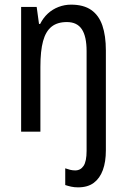

<svg xmlns="http://www.w3.org/2000/svg" viewBox="-20 -567 545 827"><path d="M316 240Q300 240 286.5 237Q273 234 261 230V158Q272 162 282.5 164.5Q293 167 304 167Q327 167 340 147.5Q353 128 353 83V-347Q353 -410 332.5 -441Q312 -472 268 -472Q227 -472 202 -452Q177 -432 165.5 -390Q154 -348 154 -279V0H71V-537H138L148 -464H153Q166 -490 186 -508.5Q206 -527 232 -537Q258 -547 286 -547Q340 -547 373 -524Q406 -501 421 -457Q436 -413 436 -350V81Q436 130 423 165.5Q410 201 384 220.5Q358 240 316 240Z"/></svg>

Font: Noto Sans Arabic Condensed
Style: Regular
Weight: 400
Width: 3
Designer: Monotype Design Team, Nadine Chahine, Nizar Qandah and Khaled Hosny
Foundry: Monotype Imaging Inc.
Version: Version 2.012